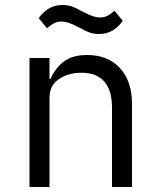

<svg xmlns="http://www.w3.org/2000/svg" viewBox="-20 -748 640 768"><path d="M98 0V-516H178V-432H182Q201 -476 235.5 -502Q270 -528 329 -528Q411 -528 459.5 -476Q508 -424 508 -331V0H428V-317Q428 -387 397 -422Q366 -457 306 -457Q253 -457 215.5 -431.5Q178 -406 178 -358V0ZM303 -635 296 -638 292 -640Q270 -652 254 -657Q238 -662 226 -662Q211 -662 197.5 -655.5Q184 -649 168 -635L135 -675Q150 -698 174 -713Q198 -728 230 -728Q251 -728 268 -722Q285 -716 303 -705L310 -702L314 -700Q336 -688 352 -683Q368 -678 380 -678Q396 -678 409 -684.5Q422 -691 438 -705L471 -665Q456 -642 432 -627Q408 -612 376 -612Q355 -612 338 -618Q321 -624 303 -635Z"/></svg>

Font: iA Writer Mono V
Style: Regular
Weight: 400
Designer: Mike Abbink, Paul van der Laan, Pieter van Rosmalen
Foundry: Bold Monday
Version: Version 2.000